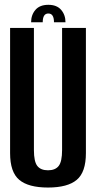

<svg xmlns="http://www.w3.org/2000/svg" viewBox="-20 -794 416 818"><path d="M184.5 5Q101 5 62 -27.8Q23 -60.5 23 -141.5V-675H124.5V-154.5Q124.5 -105.5 139 -87Q153.5 -68.5 184.5 -68.5Q215.5 -68.5 230 -87Q244.5 -105.5 244.5 -154.5V-675H346V-141.5Q346 -60.5 307 -27.8Q268 5 184.5 5ZM186 -773.5Q222 -773.5 240.5 -752Q259 -730.5 259 -699H210Q210 -736.5 186 -736.5Q162 -736.5 162 -699H112.5Q112.5 -730.5 131 -752Q149.5 -773.5 186 -773.5Z"/></svg>

Font: Anybody Condensed Medium
Style: Regular
Weight: 500
Width: 3
Designer: Tyler Finck
Foundry: Etcetera Type Company
Version: Version 1.010; ttfautohint (v1.8.3) -l 8 -r 50 -G 200 -x 14 